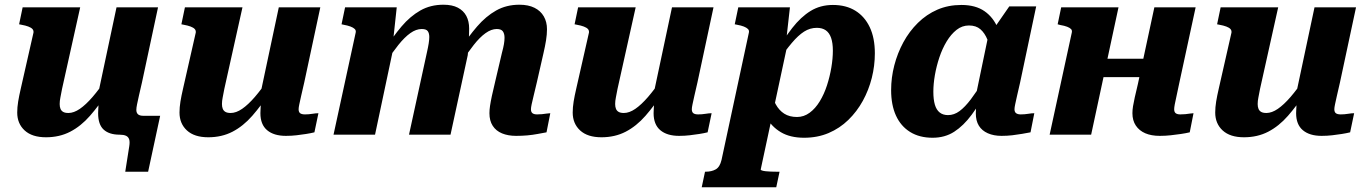

<svg xmlns="http://www.w3.org/2000/svg" viewBox="-20 -571 5799 814"><path d="M243 -194Q239 -172 236 -157.5Q233 -143 233 -130Q233 -118 236.5 -109.5Q240 -101 248 -96.5Q256 -92 270 -92Q293 -92 318.5 -109.5Q344 -127 372.5 -160Q401 -193 431 -238L437 -181Q400 -124 361.5 -80Q323 -36 277.5 -12.5Q232 11 175 11Q116 11 84.5 -18Q53 -47 53 -94Q53 -116 57 -140.5Q61 -165 68 -195L122 -433Q123 -442 117.5 -448Q112 -454 100 -458.5Q88 -463 71 -466L61 -468L76 -540H320ZM487 0Q443 0 419.5 -21.5Q396 -43 396 -91Q396 -96 396.5 -104.5Q397 -113 397.5 -124.5Q398 -136 399 -149L389 -140L474 -540H650L582 -222Q574 -188 569 -165.5Q564 -143 561 -128.5Q558 -114 558 -105Q558 -93 565 -86.5Q572 -80 589 -80H659L608 157H511L528 49Q531 30 527.5 19.5Q524 9 514 4.5Q504 0 487 0Z M931 -194Q927 -172 924 -157.5Q921 -143 921 -130Q921 -118 924.5 -109.5Q928 -101 936 -96.5Q944 -92 958 -92Q981 -92 1006.5 -109.5Q1032 -127 1060.5 -160Q1089 -193 1119 -238L1125 -181Q1088 -124 1049.5 -80Q1011 -36 965.5 -12.5Q920 11 863 11Q804 11 772.5 -18Q741 -47 741 -94Q741 -116 745 -140.5Q749 -165 756 -195L810 -433Q811 -442 805.5 -448Q800 -454 788 -458.5Q776 -463 759 -466L749 -468L764 -540H1008ZM1270 -222Q1262 -188 1257 -165.5Q1252 -143 1249 -129Q1246 -115 1246 -108Q1246 -96 1252.5 -91Q1259 -86 1273 -86Q1289 -86 1304 -88.5Q1319 -91 1330 -91L1313 -10Q1297 -6 1277.5 -3Q1258 0 1237 2.5Q1216 5 1192 5Q1141 5 1112.5 -19Q1084 -43 1084 -91Q1084 -96 1084.5 -104.5Q1085 -113 1085.5 -124.5Q1086 -136 1087 -149L1077 -140L1162 -540H1338Z M1394 0H1570L1653 -392H1646L1662 -540H1443L1428 -468L1437 -466Q1454 -463 1466 -458.5Q1478 -454 1484 -448Q1490 -442 1488 -433ZM2256 -222 2284 -345Q2291 -375 2295 -400Q2299 -425 2299 -447Q2299 -478 2285.5 -501.5Q2272 -525 2246 -538Q2220 -551 2182 -551Q2127 -551 2083.5 -526.5Q2040 -502 2002.5 -458.5Q1965 -415 1928 -358L1934 -304Q1963 -348 1988.5 -380.5Q2014 -413 2038.5 -430.5Q2063 -448 2086 -448Q2105 -448 2112 -438Q2119 -428 2119 -411Q2119 -399 2116.5 -384Q2114 -369 2108 -347L2081 -232Q2071 -191 2065.5 -165Q2060 -139 2057.5 -122Q2055 -105 2055 -91Q2055 -59 2069 -37.5Q2083 -16 2108.5 -5.5Q2134 5 2168 5Q2193 5 2215.5 3Q2238 1 2259 -3Q2280 -7 2297 -10L2313 -91Q2307 -91 2297.5 -89.5Q2288 -88 2278 -87Q2268 -86 2257 -86Q2244 -86 2237.5 -91Q2231 -96 2231 -108Q2231 -115 2234 -129Q2237 -143 2242.5 -165.5Q2248 -188 2256 -222ZM1714 0H1890L1963 -337Q1964 -346 1965.5 -362Q1967 -378 1967.5 -396Q1968 -414 1968.5 -428.5Q1969 -443 1969 -450Q1969 -481 1957 -503.5Q1945 -526 1921 -538.5Q1897 -551 1860 -551Q1805 -551 1762 -526.5Q1719 -502 1682.5 -459Q1646 -416 1609 -358L1614 -304Q1643 -348 1669 -380.5Q1695 -413 1719.5 -430.5Q1744 -448 1768 -448Q1787 -448 1793.5 -439Q1800 -430 1800 -414Q1800 -403 1797.5 -387Q1795 -371 1790 -349Z M2598 -194Q2594 -172 2591 -157.5Q2588 -143 2588 -130Q2588 -118 2591.5 -109.5Q2595 -101 2603 -96.5Q2611 -92 2625 -92Q2648 -92 2673.5 -109.5Q2699 -127 2727.5 -160Q2756 -193 2786 -238L2792 -181Q2755 -124 2716.5 -80Q2678 -36 2632.5 -12.5Q2587 11 2530 11Q2471 11 2439.5 -18Q2408 -47 2408 -94Q2408 -116 2412 -140.5Q2416 -165 2423 -195L2477 -433Q2478 -442 2472.5 -448Q2467 -454 2455 -458.5Q2443 -463 2426 -466L2416 -468L2431 -540H2675ZM2937 -222Q2929 -188 2924 -165.5Q2919 -143 2916 -129Q2913 -115 2913 -108Q2913 -96 2919.5 -91Q2926 -86 2940 -86Q2956 -86 2971 -88.5Q2986 -91 2997 -91L2980 -10Q2964 -6 2944.5 -3Q2925 0 2904 2.5Q2883 5 2859 5Q2808 5 2779.5 -19Q2751 -43 2751 -91Q2751 -96 2751.5 -104.5Q2752 -113 2752.5 -124.5Q2753 -136 2754 -149L2744 -140L2829 -540H3005Z M2955 223 2969 157H2971Q2997 157 3014.5 147Q3032 137 3039 107L3155 -433Q3157 -442 3151 -448Q3145 -454 3133.5 -458.5Q3122 -463 3105 -466L3095 -468L3110 -540H3329L3312 -389L3323 -403L3205 148Q3205 150 3211 152Q3217 154 3226.5 155Q3236 156 3248 156.5Q3260 157 3272 157H3285L3271 223ZM3199 -164 3246 -187Q3255 -154 3269 -128.5Q3283 -103 3305 -89Q3327 -75 3359 -75Q3388 -75 3412.5 -93Q3437 -111 3455.5 -141.5Q3474 -172 3486 -209Q3498 -246 3504.5 -284.5Q3511 -323 3511 -356Q3511 -389 3503.5 -410.5Q3496 -432 3481 -442.5Q3466 -453 3443 -453Q3414 -453 3389 -437Q3364 -421 3337 -389Q3310 -357 3276 -308L3264 -339Q3302 -405 3338.5 -452Q3375 -499 3416.5 -524.5Q3458 -550 3511 -550Q3567 -550 3606.5 -525.5Q3646 -501 3667.5 -455.5Q3689 -410 3689 -345Q3689 -292 3676 -240.5Q3663 -189 3638 -143.5Q3613 -98 3576.5 -62.5Q3540 -27 3493 -7Q3446 13 3389 13Q3330 13 3290.5 -10.5Q3251 -34 3229 -74Q3207 -114 3199 -164Z M4233 -340 4184 -335Q4178 -374 4166.5 -402.5Q4155 -431 4136.5 -447Q4118 -463 4088 -463Q4059 -463 4035.5 -444.5Q4012 -426 3993.5 -395.5Q3975 -365 3962.5 -327.5Q3950 -290 3943.5 -252.5Q3937 -215 3937 -182Q3937 -149 3943.5 -127Q3950 -105 3964 -94Q3978 -83 3999 -83Q4025 -83 4048 -100Q4071 -117 4096 -150Q4121 -183 4152 -233L4170 -198Q4134 -131 4099.5 -84.5Q4065 -38 4025.5 -12.5Q3986 13 3934 13Q3878 13 3838.5 -11.5Q3799 -36 3778.5 -81Q3758 -126 3758 -189Q3758 -242 3771.5 -294Q3785 -346 3810 -392Q3835 -438 3871.5 -474Q3908 -510 3954 -530Q4000 -550 4056 -550Q4116 -550 4154 -523.5Q4192 -497 4211 -450Q4230 -403 4233 -340ZM4373 -544 4305 -222Q4297 -188 4292 -165.5Q4287 -143 4284 -129Q4281 -115 4281 -108Q4281 -96 4288 -91Q4295 -86 4307 -86Q4324 -86 4339 -88.5Q4354 -91 4365 -91L4349 -10Q4333 -7 4313 -3.5Q4293 0 4271.5 2.5Q4250 5 4226 5Q4193 5 4168 -6Q4143 -17 4130 -38Q4117 -59 4117 -91Q4117 -99 4118 -112.5Q4119 -126 4121 -146L4111 -136L4170 -420L4180 -430L4259 -544Z M4576 -244H4885L4903 -322H4594ZM4430 0H4606L4722 -540H4479L4464 -468L4475 -465Q4493 -462 4504.5 -457.5Q4516 -453 4521 -447.5Q4526 -442 4524 -433ZM4958 -108Q4958 -115 4960.5 -128.5Q4963 -142 4968 -164Q4973 -186 4979 -216L5049 -540H4874L4804 -214Q4796 -181 4791 -158.5Q4786 -136 4783.5 -120.5Q4781 -105 4781 -91Q4781 -60 4795.5 -38.5Q4810 -17 4835.5 -6Q4861 5 4897 5Q4921 5 4943.5 2.5Q4966 0 4986.5 -3Q5007 -6 5024 -10L5040 -91Q5034 -91 5025 -89.5Q5016 -88 5005.5 -87Q4995 -86 4984 -86Q4971 -86 4964.5 -91Q4958 -96 4958 -108Z M5322 -194Q5318 -172 5315 -157.5Q5312 -143 5312 -130Q5312 -118 5315.5 -109.5Q5319 -101 5327 -96.5Q5335 -92 5349 -92Q5372 -92 5397.5 -109.5Q5423 -127 5451.5 -160Q5480 -193 5510 -238L5516 -181Q5479 -124 5440.5 -80Q5402 -36 5356.5 -12.5Q5311 11 5254 11Q5195 11 5163.5 -18Q5132 -47 5132 -94Q5132 -116 5136 -140.5Q5140 -165 5147 -195L5201 -433Q5202 -442 5196.5 -448Q5191 -454 5179 -458.5Q5167 -463 5150 -466L5140 -468L5155 -540H5399ZM5661 -222Q5653 -188 5648 -165.5Q5643 -143 5640 -129Q5637 -115 5637 -108Q5637 -96 5643.5 -91Q5650 -86 5664 -86Q5680 -86 5695 -88.5Q5710 -91 5721 -91L5704 -10Q5688 -6 5668.5 -3Q5649 0 5628 2.5Q5607 5 5583 5Q5532 5 5503.5 -19Q5475 -43 5475 -91Q5475 -96 5475.5 -104.5Q5476 -113 5476.5 -124.5Q5477 -136 5478 -149L5468 -140L5553 -540H5729Z"/></svg>

Font: Roboto Serif
Style: Bold Italic
Weight: 700
Italic angle: -10°
Designer: Greg Gazdowicz
Foundry: Commercial Type
Version: Version 1.008